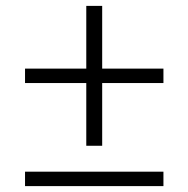

<svg xmlns="http://www.w3.org/2000/svg" viewBox="-20 -632 640 652"><path d="M273 -137V-350H65V-399H273V-612H327V-399H535V-350H327V-137ZM65 0V-49H535V0Z"/></svg>

Font: IBM Plex Sans KR Light
Style: Regular
Weight: 300
Designer: Mike Abbink; Paul van der Laan; Pieter van Rosmalen; Wujin Sim; Chorong Kim; Dohee Lee;
Foundry: Sandoll Inc.
Version: Version 1.001